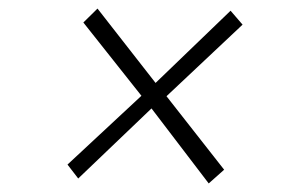

<svg xmlns="http://www.w3.org/2000/svg" viewBox="-20 -506 709 448"><path d="M467 -78 333.5 -253 162.5 -89.5 137.5 -122 310 -282.5 174.5 -453.5 207.5 -486 343 -312.5 518 -481 546 -448.5 368.5 -281.5 503 -110Z"/></svg>

Font: Merriweather 144pt
Style: Italic
Weight: 400
Italic angle: -7.8°
Version: Version 2.101